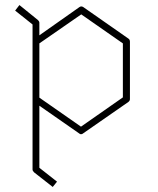

<svg xmlns="http://www.w3.org/2000/svg" viewBox="-20 -579 625 761"><path d="M489 -426Q495 -422 495 -414V-186Q495 -180 489 -175L309 -50Q306 -47 301 -47Q297 -47 294 -50L136 -160V86L206 141L189 162L115 104Q109 98 109 93V-482L40 -537L57 -559L131 -499Q136 -494 136 -489V-439L295 -551Q302 -556 310 -551ZM467 -193V-407L302 -522L136 -407V-192L301 -77Z"/></svg>

Font: Envoyer
Style: Regular
Weight: 400
Version: Version 0.1